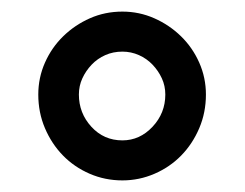

<svg xmlns="http://www.w3.org/2000/svg" viewBox="-20 -730 422 331"><path d="M191 -419Q161 -419 134.5 -430.5Q108 -442 88.5 -462Q69 -482 57.5 -509Q46 -536 46 -567Q46 -596 57.5 -622Q69 -648 89 -667.5Q109 -687 135 -698.5Q161 -710 191 -710Q220 -710 246 -698.5Q272 -687 292 -667.5Q312 -648 323.5 -622Q335 -596 335 -567Q335 -536 323.5 -509Q312 -482 292.5 -462Q273 -442 246.5 -430.5Q220 -419 191 -419ZM191 -488Q221 -488 243 -511.5Q265 -535 265 -567Q265 -582 259 -595Q253 -608 243 -618.5Q233 -629 219.5 -635Q206 -641 191 -641Q175 -641 161.5 -635Q148 -629 138 -618.5Q128 -608 122 -595Q116 -582 116 -567Q116 -535 137.5 -511.5Q159 -488 191 -488Z"/></svg>

Font: Rosa Sans SemiBold
Style: Regular
Weight: 600
Designer: Pentagram / MCKL
Foundry: Pentagram / MCKL
Version: Version 1.005;September 16, 2019;FontCreator 11.5.0.2425 64-